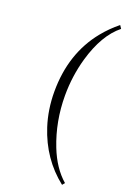

<svg xmlns="http://www.w3.org/2000/svg" viewBox="-201 -788 860 1246"><g transform="rotate(20 229.5 -165.0)"><path d="M220.2 -166Q220.2 12.7 283.2 173.3Q332 297.4 414.6 369.1Q414.6 369.1 400.4 386.2Q245.6 264.2 182.1 67.9Q146.5 -42.5 146.5 -166Q146.5 -429.2 293.9 -611.3Q341.8 -670.4 400.4 -717.3L414.6 -695.8Q309.6 -611.8 256.3 -426.3Q220.2 -299.8 220.2 -166Z"/></g></svg>

Font: Amiri
Style: Slanted
Weight: 400
Italic angle: 9°
Designer: Khaled Hosny
Version: Version 000.107